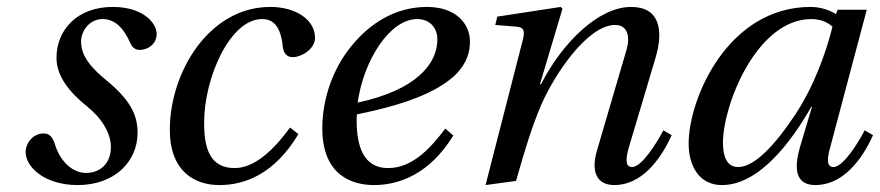

<svg xmlns="http://www.w3.org/2000/svg" viewBox="-20 -522 2539 554"><path d="M54 -83C54 -40 109 12 204 12C312 12 377 -57 377 -139C377 -194 352 -237 285 -292C225 -341 214 -374 214 -402C214 -434 239 -467 276 -467C309 -467 335 -445 356 -398C361 -386 369 -378 384 -378C404 -378 432 -393 432 -424C432 -455 394 -502 305 -502C203 -502 143 -436 143 -355C143 -303 179 -257 231 -215C274 -181 300 -137 300 -98C300 -51 270 -23 228 -23C191 -23 154 -54 138 -107C132 -126 123 -137 106 -137C76 -137 54 -110 54 -83Z M470 -148C470 -26 543 12 613 12C687 12 772 -20 841 -135L817 -154C783 -108 724 -37 657 -37C584 -37 569 -97 569 -168C569 -298 644 -467 736 -467C768 -467 790 -447 796 -387C798 -369 807 -357 825 -357C849 -357 889 -380 889 -413C889 -464 835 -502 760 -502C582 -502 470 -312 470 -148Z M910 -152C910 -12 1001 12 1059 12C1132 12 1220 -20 1288 -131L1265 -151C1229 -104 1175 -37 1100 -37C1030 -37 1009 -97 1009 -176C1009 -181 1009 -185 1010 -192C1178 -226 1251 -266 1294 -306C1329 -341 1336 -374 1336 -402C1336 -455 1294 -502 1212 -502C1122 -502 1048 -456 993 -388C940 -323 910 -236 910 -152ZM1012 -226C1029 -347 1104 -467 1184 -467C1219 -467 1242 -443 1242 -408C1242 -338 1181 -262 1012 -226Z M1381 12 1469 0C1498 -102 1515 -156 1541 -218C1578 -304 1674 -450 1755 -450C1790 -450 1799 -418 1788 -379L1702 -86C1686 -30 1699 12 1753 12C1828 12 1884 -56 1918 -132L1894 -146C1876 -111 1832 -40 1804 -40C1784 -40 1785 -63 1794 -95L1872 -357C1895 -436 1883 -502 1801 -502C1705 -502 1601 -396 1541 -279H1538L1603 -497L1598 -502L1415 -474L1409 -450L1471 -445C1495 -443 1495 -429 1486 -397Z M1967 -107C1967 -47 1995 12 2063 12C2170 12 2263 -112 2321 -214H2323L2289 -100C2268 -29 2279 12 2333 12C2409 12 2465 -56 2499 -132L2475 -146C2457 -111 2413 -40 2385 -40C2365 -40 2366 -63 2375 -95L2481 -494H2397L2392 -481C2375 -493 2346 -502 2319 -502C2081 -502 1967 -239 1967 -107ZM2066 -110C2066 -220 2164 -467 2321 -467C2345 -467 2367 -459 2382 -445C2364 -371 2328 -272 2275 -192C2219 -107 2158 -40 2110 -40C2077 -40 2066 -71 2066 -110Z"/></svg>

Font: Heuristica
Style: Italic
Weight: 400
Italic angle: -13°
Version: Version 1.0.1